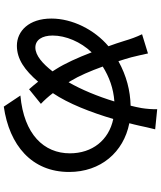

<svg xmlns="http://www.w3.org/2000/svg" viewBox="64 -890 871 1040"><g transform="rotate(90 500.0 -370.5)"><path d="M417 -321C393 -360 365 -424 341 -491C397 -526 459 -549 530 -554C503 -465 466 -375 426 -306ZM367 -219C326 -166 281 -126 238 -126C197 -126 173 -162 173 -220C173 -290 207 -372 264 -431C293 -355 325 -285 355 -238ZM572 -786C573 -763 570 -726 566 -702C563 -683 558 -663 553 -642C471 -640 392 -620 312 -576C304 -600 297 -624 291 -645C284 -674 276 -707 270 -736L166 -704C181 -673 192 -642 202 -608C211 -580 220 -551 231 -522C141 -446 81 -326 81 -213C81 -91 149 -26 228 -26C301 -26 360 -68 423 -141C436 -124 450 -108 464 -92L543 -156C523 -175 503 -197 485 -221C542 -305 589 -427 625 -548C740 -524 811 -434 811 -313C811 -173 709 -64 498 -45L558 45C767 15 912 -106 912 -309C912 -480 805 -604 648 -635C653 -653 657 -671 661 -688C666 -710 674 -750 681 -775Z"/></g></svg>

Font: Source Han Sans KR Medium
Style: Regular
Weight: 500
Designer: Ryoko NISHIZUKA (kana & ideographs); Paul D. Hunt (Latin, Greek & Cyrillic); Wenlong ZHANG (bopomofo); Sandoll Communica
Foundry: Adobe Systems Incorporated
Version: Version 1.001;PS 1.001;hotconv 1.0.78;makeotf.lib2.5.61930